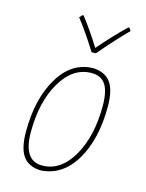

<svg xmlns="http://www.w3.org/2000/svg" viewBox="-104 -722 603 793"><g transform="rotate(15 198.0 -326.0)"><path d="M350 -658 358 -646Q316 -605 243 -520H225Q176 -598 138 -646L149 -658H154Q193 -608 235 -541Q294 -609 345 -658ZM248 -458H253Q303 -454 325.5 -421Q348 -388 348 -320Q348 -181 294.5 -90.5Q241 0 149 6H144Q94 3 71 -30.5Q48 -64 48 -134Q48 -273 102.5 -364.5Q157 -456 248 -458ZM248 -437Q169 -437 118.5 -352Q68 -267 68 -137Q68 -15 148 -15Q227 -15 277 -101Q327 -187 327 -317Q327 -379 308 -408Q289 -437 248 -437Z"/></g></svg>

Font: Alegreya Sans SC Thin
Style: Italic
Weight: 100
Italic angle: -7°
Designer: Juan Pablo del Peral
Foundry: Huerta Tipografica
Version: Version 2.007